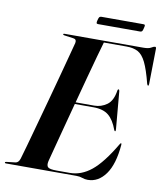

<svg xmlns="http://www.w3.org/2000/svg" viewBox="-102 -892 835 975"><g transform="rotate(10 315.5 -404.0)"><path d="M357.5 0H-7Q-12.5 0 -12.5 -3.5Q-12.5 -7.5 -6.5 -8L40.5 -13.5Q56 -15.5 63 -37Q70 -60 83.5 -108.5Q97 -157 114.5 -220.8Q132 -284.5 150.8 -353Q169.5 -421.5 186.5 -484.8Q203.5 -548 216 -595.5Q228.5 -643 234 -663.5Q238 -683.5 219.5 -685.5L172.5 -692Q166 -692.5 166 -696.5Q166 -700 172 -700H578Q605.5 -700 617.8 -707.5Q630 -715 636.5 -715Q642.5 -715 642.5 -706L639.5 -524.5Q639.5 -514.5 636 -514.5Q632 -514.5 629.5 -523Q611.5 -593.5 593.8 -629.8Q576 -666 552.5 -678.5Q529 -691 494 -691H376.5Q369 -666 355 -615.5Q341 -565 323.5 -500Q306 -435 288 -367H384Q419.5 -367 449 -388Q478.5 -409 486.5 -463.5Q487.5 -469.5 491.5 -469.5Q495.5 -469.5 496.5 -462L513.5 -269Q514.5 -258.5 511.5 -257.5Q508 -256.5 505.5 -263Q487.5 -312.5 459.8 -335.2Q432 -358 381.5 -358H285.5Q267.5 -290.5 251 -227.8Q234.5 -165 222 -117.8Q209.5 -70.5 204 -49Q199 -26 208.2 -17.5Q217.5 -9 253 -9H321Q380 -9 432.2 -51.2Q484.5 -93.5 545 -196Q549 -202.5 551 -202.5Q554.5 -202.5 554 -195Q545.5 -93 508.2 -41.5Q471 10 416.5 10Q401 10 387.8 5Q374.5 0 357.5 0ZM325 -797.5Q328 -809.5 331.2 -813.5Q334.5 -817.5 341.5 -817.5H558Q565 -817.5 566.2 -814Q567.5 -810.5 564 -798Q561.5 -786 558.2 -782Q555 -778 548 -778H331Q324.5 -778 323.2 -782Q322 -786 325 -797.5Z"/></g></svg>

Font: Fraunces 144pt SemiBold
Style: Italic
Weight: 600
Italic angle: -16°
Version: Version 1.000;[0bf87f6ff]